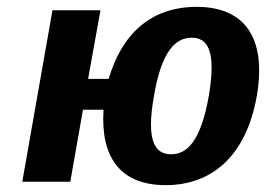

<svg xmlns="http://www.w3.org/2000/svg" viewBox="-20 -530 790 560"><path d="M479 -80C434 -80 405 -115 429 -250C452 -385 494 -420 539 -420C584 -420 612 -385 589 -250C565 -115 524 -80 479 -80ZM463 10C598 10 698 -75 729 -250C759 -425 689 -510 554 -510C419 -510 335 -430 297 -300H237L273 -500H133L45 0H185L222 -210H282C273 -75 328 10 463 10Z"/></svg>

Font: Scada
Style: Bold Italic
Weight: 700
Designer: Jovanny Lemonad
Foundry: Jovanny Lemonad
Version: Version 3.005